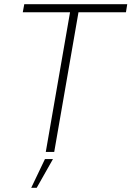

<svg xmlns="http://www.w3.org/2000/svg" viewBox="-20 -720 623 910"><path d="M197 0H237L352 -662H577L583 -700H95L88 -662H312ZM128 170H154L231 34H193Z"/></svg>

Font: Fixel Display 20240404 ExLight
Style: Italic
Weight: 200
Italic angle: -10°
Designer: AlfaBravo + MacPaw
Foundry: Kyrylo Tkachov, Marchela Mozhyna, Serhii Makarenko, Maria Weinstein, Zakhar Kryvoshyya
Version: Version 1.211;Glyphs 3.2 (3225)